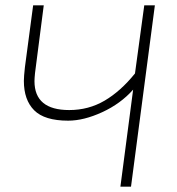

<svg xmlns="http://www.w3.org/2000/svg" viewBox="-20 -704 669 724"><path d="M237 -249Q148 -249 109 -288Q70 -327 70 -399Q70 -415 74 -451L105 -684H145L112 -428Q110 -408 110 -398Q110 -289 241 -289Q314 -289 374.5 -324.5Q435 -360 489 -427L524 -684H564L474 0H434L482 -366Q435 -313 365.5 -281Q296 -249 237 -249Z"/></svg>

Font: Bellota Text Light
Style: Italic
Weight: 300
Italic angle: -7.5°
Designer: Kemie Guaida
Foundry: Kemie Guaida
Version: Version 4.001